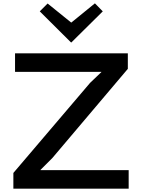

<svg xmlns="http://www.w3.org/2000/svg" viewBox="-20 -1129 850 1149"><path d="M595 -1061 407 -875H405L218 -1061L265 -1108L406 -994L408 -995L548 -1109ZM750 0H60V-94L519 -633L586 -697L587 -699H70V-810H745V-717L293 -183L222 -112L223 -111H750Z"/></svg>

Font: Sinkin Sans 500 Medium
Style: 500 Medium
Weight: 500
Designer: Keith Bates
Foundry: K-Type
Version: Sinkin Sans (version 1.0)  by Keith Bates   •   © 2014   www